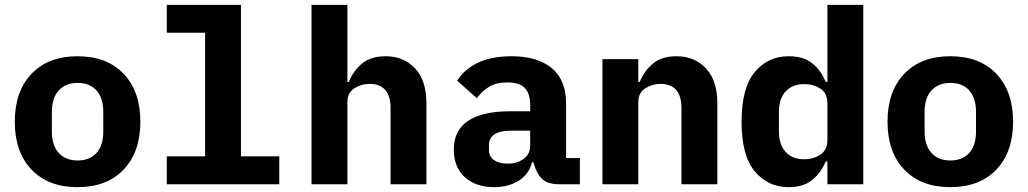

<svg xmlns="http://www.w3.org/2000/svg" viewBox="-20 -760 4240 792"><path d="M300 12Q179 12 110 -60.5Q41 -133 41 -258Q41 -383 110 -455.5Q179 -528 300 -528Q421 -528 490 -455.5Q559 -383 559 -258Q559 -133 490 -60.5Q421 12 300 12ZM300 -98Q350 -98 378 -129Q406 -160 406 -217V-299Q406 -356 378 -387Q350 -418 300 -418Q251 -418 222.5 -387Q194 -356 194 -299V-217Q194 -160 222.5 -129Q251 -98 300 -98Z M668 -115H826V-625H668V-740H974V-115H1132V0H668Z M1265 -740H1413V-422H1419Q1436 -466 1472.5 -497Q1509 -528 1571 -528Q1645 -528 1692 -478Q1739 -428 1739 -334V0H1591V-314Q1591 -414 1504 -414Q1470 -414 1441.5 -395.5Q1413 -377 1413 -339V0H1265Z M2287 0Q2238 0 2215.5 -22.5Q2193 -45 2182 -85L2180 -91H2175Q2162 -41 2119.5 -14.5Q2077 12 2018 12Q1943 12 1897.5 -29Q1852 -70 1852 -143Q1852 -223 1911.5 -262Q1971 -301 2084 -301H2167V-327Q2167 -373 2145.5 -396.5Q2124 -420 2073 -420Q2027 -420 1997.5 -402Q1968 -384 1947 -355L1866 -427Q1892 -471 1948 -499.5Q2004 -528 2090 -528Q2196 -528 2255.5 -479.5Q2315 -431 2315 -333V-108H2372V0ZM2074 -85Q2113 -85 2140 -104.5Q2167 -124 2167 -160V-221H2088Q1997 -221 1997 -161V-141Q1997 -114 2018 -99.5Q2039 -85 2074 -85Z M2465 0V-516H2613V-422H2619Q2636 -466 2672.5 -497Q2709 -528 2771 -528Q2845 -528 2892 -478Q2939 -428 2939 -334V0H2791V-314Q2791 -414 2704 -414Q2670 -414 2641.5 -395.5Q2613 -377 2613 -339V0Z M3393 -94H3386Q3367 -48 3331 -18Q3295 12 3233 12Q3148 12 3093.5 -53Q3039 -118 3039 -258Q3039 -398 3093.5 -463Q3148 -528 3233 -528Q3295 -528 3331 -498.5Q3367 -469 3386 -422H3393V-740H3541V0H3393ZM3297 -103Q3336 -103 3364.5 -122.5Q3393 -142 3393 -182V-334Q3393 -375 3364.5 -394Q3336 -413 3297 -413Q3248 -413 3220.5 -382.5Q3193 -352 3193 -298V-218Q3193 -164 3220.5 -133.5Q3248 -103 3297 -103Z M3900 12Q3779 12 3710 -60.5Q3641 -133 3641 -258Q3641 -383 3710 -455.5Q3779 -528 3900 -528Q4021 -528 4090 -455.5Q4159 -383 4159 -258Q4159 -133 4090 -60.5Q4021 12 3900 12ZM3900 -98Q3950 -98 3978 -129Q4006 -160 4006 -217V-299Q4006 -356 3978 -387Q3950 -418 3900 -418Q3851 -418 3822.5 -387Q3794 -356 3794 -299V-217Q3794 -160 3822.5 -129Q3851 -98 3900 -98Z"/></svg>

Font: Lilex Nerd Font
Style: Bold
Weight: 700
Designer: Mike Abbink, Paul van der Laan, Pieter van Rosmalen, Mikhael Khrustik
Foundry: Mikhael Khrustik
Version: Version 2.400; ttfautohint (v1.8.4.7-5d5b);Nerd Fonts 3.3.0